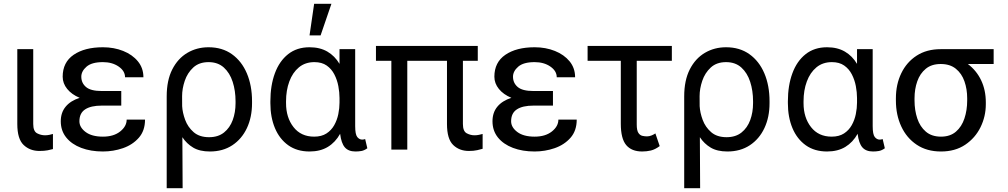

<svg xmlns="http://www.w3.org/2000/svg" viewBox="-20 -787 5302 1010"><path d="M71 -528.4H154.8V-134.9Q154.8 -96.6 174.9 -85.9Q195 -75.3 217.3 -75.3Q228 -75.3 240.6 -77.8Q253.2 -80.3 258.5 -82.4V-2.8Q247.9 0.4 230.5 3.7Q213.1 7.1 187.5 7.1Q137.4 7.1 104.2 -24.5Q71 -56.1 71 -134.9Z M515.6 -308.2H617.9V-231.5H515.6Q458.1 -231.5 427.9 -211.6Q397.7 -191.8 397.7 -149.1Q397.7 -117.2 430.2 -92.7Q462.7 -68.2 521.3 -68.2Q577.8 -68.2 612 -95.3Q646.3 -122.5 646.3 -157.7H742.9Q742.9 -99.4 710.2 -62.3Q677.6 -25.2 626.8 -7.6Q576 9.9 521.3 9.9Q457.4 9.9 407.3 -9.1Q357.2 -28.1 328.5 -63.7Q299.7 -99.4 299.7 -149.1Q299.7 -195 325.5 -226Q351.2 -257.1 399.1 -272.4Q357.2 -289.8 333.5 -319.1Q309.7 -348.4 309.7 -383.5Q309.7 -459.2 367.5 -498.8Q425.4 -538.4 521.3 -538.4Q579.5 -538.4 628 -519Q676.5 -499.6 705.4 -464.3Q734.4 -429 734.4 -380.7H637.8Q637.8 -413.7 604 -437Q570.3 -460.2 521.3 -460.2Q462.7 -460.2 435.2 -436.3Q407.7 -412.3 407.7 -383.5Q407.7 -350.5 432.4 -329.4Q457 -308.2 515.6 -308.2Z M856.9 203.1V-279.8Q856.9 -364.3 886.2 -421.9Q915.5 -479.4 965.4 -508.9Q1015.3 -538.4 1077.1 -538.4Q1148.8 -538.4 1199.9 -502Q1251.1 -465.6 1278.4 -401.5Q1305.8 -337.4 1305.8 -254.3V-244.3Q1305.8 -170.5 1278.8 -113.1Q1251.8 -55.8 1202.1 -22.9Q1152.3 9.9 1084.2 9.9Q1030.5 9.9 996.3 -10.5Q962 -30.9 939.3 -65.3L940.7 203.1ZM937.9 -281.2 938.2 -228.7Q940 -194.6 954 -156.6Q968 -118.6 998.4 -92Q1028.8 -65.3 1079.9 -65.3Q1127.5 -65.3 1158.4 -90Q1189.3 -114.7 1204.2 -155.4Q1219.1 -196 1219.1 -244.3V-254.3Q1219.1 -309.7 1204 -356.5Q1188.9 -403.4 1157.5 -431.8Q1126.1 -460.2 1077.1 -460.2Q1027.3 -460.2 996.6 -431.8Q965.9 -403.4 951.9 -361.9Q937.9 -320.3 937.9 -281.2Z M1402.3 -244.3V-254.3Q1402.3 -337.4 1426 -401.5Q1449.6 -465.6 1495.6 -502Q1541.5 -538.4 1608.3 -538.4Q1663 -538.4 1702.1 -515.6Q1741.1 -492.9 1766 -451V-528.4H1848.4V-123.6Q1848.4 -79.9 1859.4 -66.2Q1870.4 -52.6 1885.3 -52.6Q1892.4 -52.6 1900.9 -55.4L1912.3 -7.1Q1896.3 4.6 1881 7.3Q1865.8 9.9 1849.8 9.9Q1812.9 9.9 1794 -11.9Q1775.2 -33.7 1769.2 -83.1Q1744.3 -38.4 1704.5 -14.2Q1664.8 9.9 1608.3 9.9Q1542.3 9.9 1496.3 -22.9Q1450.3 -55.8 1426.3 -113.1Q1402.3 -170.5 1402.3 -244.3ZM1484.7 -254.3V-244.3Q1484.7 -168.7 1524 -118.4Q1563.2 -68.2 1632.5 -68.2Q1671.5 -68.2 1697.3 -84.9Q1723 -101.6 1738.1 -128.4Q1753.2 -155.2 1759.6 -186.6Q1766 -218 1766 -247.2V-271.3Q1766 -301.1 1759.8 -334Q1753.6 -366.8 1738.8 -395.6Q1724.1 -424.4 1698.5 -442.3Q1672.9 -460.2 1633.9 -460.2Q1585.6 -460.2 1552.4 -432.7Q1519.2 -405.2 1502 -358.5Q1484.7 -311.8 1484.7 -254.3ZM1608.3 -600.9 1632.5 -767H1723.4L1666.5 -600.9Z M2493.3 -545.5V-467.3H2415.1V-134.9Q2415.1 -96.6 2435 -85.9Q2454.9 -75.3 2476.2 -75.3Q2487.9 -75.3 2500.2 -77.8Q2512.4 -80.3 2518.8 -82.4V-4.3Q2508.2 -1.1 2490.1 3Q2471.9 7.1 2446.4 7.1Q2396.3 7.1 2363.8 -24.5Q2331.3 -56.1 2331.3 -134.9V-467.3H2122.5V0H2038.7V-467.3H1957.7V-545.5Z M2786.6 -308.2H2888.8V-231.5H2786.6Q2729 -231.5 2698.9 -211.6Q2668.7 -191.8 2668.7 -149.1Q2668.7 -117.2 2701.2 -92.7Q2733.7 -68.2 2792.3 -68.2Q2848.7 -68.2 2883 -95.3Q2917.3 -122.5 2917.3 -157.7H3013.8Q3013.8 -99.4 2981.2 -62.3Q2948.5 -25.2 2897.7 -7.6Q2846.9 9.9 2792.3 9.9Q2728.3 9.9 2678.3 -9.1Q2628.2 -28.1 2599.4 -63.7Q2570.7 -99.4 2570.7 -149.1Q2570.7 -195 2596.4 -226Q2622.2 -257.1 2670.1 -272.4Q2628.2 -289.8 2604.4 -319.1Q2580.6 -348.4 2580.6 -383.5Q2580.6 -459.2 2638.5 -498.8Q2696.4 -538.4 2792.3 -538.4Q2850.5 -538.4 2899 -519Q2947.4 -499.6 2976.4 -464.3Q3005.3 -429 3005.3 -380.7H2908.7Q2908.7 -413.7 2875 -437Q2841.3 -460.2 2792.3 -460.2Q2733.7 -460.2 2706.1 -436.3Q2678.6 -412.3 2678.6 -383.5Q2678.6 -350.5 2703.3 -329.4Q2728 -308.2 2786.6 -308.2Z M3514.2 -545.5V-467.3H3329.5V-132.1Q3329.5 -100.9 3338.2 -87.9Q3346.9 -74.9 3359.6 -72.3Q3372.2 -69.6 3383.5 -69.6Q3396.3 -69.6 3408.2 -74.8Q3420.1 -79.9 3427.6 -85.2L3450.3 -18.5Q3425.8 -0.4 3403.6 4.8Q3381.4 9.9 3358 9.9Q3302.6 9.9 3274.1 -23.8Q3245.7 -57.5 3245.7 -136.4V-467.3H3071V-545.5Z M3579.2 203.1V-279.8Q3579.2 -364.3 3608.5 -421.9Q3637.8 -479.4 3687.7 -508.9Q3737.6 -538.4 3799.4 -538.4Q3871.1 -538.4 3922.2 -502Q3973.4 -465.6 4000.7 -401.5Q4028.1 -337.4 4028.1 -254.3V-244.3Q4028.1 -170.5 4001.1 -113.1Q3974.1 -55.8 3924.4 -22.9Q3874.6 9.9 3806.5 9.9Q3752.8 9.9 3718.6 -10.5Q3684.3 -30.9 3661.6 -65.3L3663 203.1ZM3660.2 -281.2 3660.5 -228.7Q3662.3 -194.6 3676.3 -156.6Q3690.3 -118.6 3720.7 -92Q3751.1 -65.3 3802.2 -65.3Q3849.8 -65.3 3880.7 -90Q3911.6 -114.7 3926.5 -155.4Q3941.4 -196 3941.4 -244.3V-254.3Q3941.4 -309.7 3926.3 -356.5Q3911.2 -403.4 3879.8 -431.8Q3848.4 -460.2 3799.4 -460.2Q3749.6 -460.2 3718.9 -431.8Q3688.2 -403.4 3674.2 -361.9Q3660.2 -320.3 3660.2 -281.2Z M4124.6 -244.3V-254.3Q4124.6 -337.4 4148.3 -401.5Q4171.9 -465.6 4217.9 -502Q4263.8 -538.4 4330.6 -538.4Q4385.3 -538.4 4424.4 -515.6Q4463.4 -492.9 4488.3 -451V-528.4H4570.7V-123.6Q4570.7 -79.9 4581.7 -66.2Q4592.7 -52.6 4607.6 -52.6Q4614.7 -52.6 4623.2 -55.4L4634.6 -7.1Q4618.6 4.6 4603.3 7.3Q4588.1 9.9 4572.1 9.9Q4535.2 9.9 4516.3 -11.9Q4497.5 -33.7 4491.5 -83.1Q4466.6 -38.4 4426.8 -14.2Q4387.1 9.9 4330.6 9.9Q4264.6 9.9 4218.6 -22.9Q4172.6 -55.8 4148.6 -113.1Q4124.6 -170.5 4124.6 -244.3ZM4207 -254.3V-244.3Q4207 -168.7 4246.3 -118.4Q4285.5 -68.2 4354.8 -68.2Q4393.8 -68.2 4419.6 -84.9Q4445.3 -101.6 4460.4 -128.4Q4475.5 -155.2 4481.9 -186.6Q4488.3 -218 4488.3 -247.2V-271.3Q4488.3 -301.1 4482.1 -334Q4475.9 -366.8 4461.1 -395.6Q4446.4 -424.4 4420.8 -442.3Q4395.2 -460.2 4356.2 -460.2Q4307.9 -460.2 4274.7 -432.7Q4241.5 -405.2 4224.3 -358.5Q4207 -311.8 4207 -254.3Z M4692.8 -258.5V-269.9Q4692.8 -343 4721.1 -401.6Q4749.3 -460.2 4802 -494.3Q4854.8 -528.4 4928.6 -528.4H5207V-450.3H5071.4Q5117.2 -415.5 5141.5 -364Q5165.8 -312.5 5165.8 -248.6V-238.6Q5165.8 -174.7 5138 -117.9Q5110.1 -61.1 5057.4 -25.6Q5004.6 9.9 4930 9.9Q4855.5 9.9 4802.4 -25.6Q4749.3 -61.1 4721.1 -121.8Q4692.8 -182.5 4692.8 -258.5ZM4790.8 -269.9V-258.5Q4790.8 -207.4 4805.2 -164.1Q4819.6 -120.7 4850.3 -94.5Q4881 -68.2 4930 -68.2Q4978.3 -68.2 5008.7 -94.5Q5039.1 -120.7 5053.4 -164.1Q5067.8 -207.4 5067.8 -258.5V-269.9Q5067.8 -318.2 5053.4 -359.2Q5039.1 -400.2 5008.3 -425.2Q4977.6 -450.3 4928.6 -450.3Q4880.3 -450.3 4850 -425.2Q4819.6 -400.2 4805.2 -359.2Q4790.8 -318.2 4790.8 -269.9Z"/></svg>

Font: Inter UI
Style: Regular
Weight: 400
Designer: Rasmus Andersson
Foundry: rsms
Version: Version 2.2